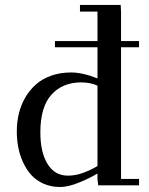

<svg xmlns="http://www.w3.org/2000/svg" viewBox="-20 -749 602 776"><path d="M47.9 -217.8Q47.9 -255.9 56.4 -290.8Q64.9 -325.7 82.8 -356Q100.6 -386.2 126 -408.4Q151.4 -430.7 187.5 -443.4Q223.6 -456.1 267.1 -456.1Q314 -456.1 374 -432.1V-558.1H202.1V-583H374V-702.1H303.2V-729H467.8L469.2 -702.1V-583H542V-558.1H469.2V-25.9H542V0H377L374 -23.9V-47.9Q343.3 -28.8 299.1 -11Q254.9 6.8 223.1 6.8Q186 6.8 156 -6.6Q126 -20 106.2 -42Q86.4 -64 73 -93.5Q59.6 -123 53.7 -154.1Q47.9 -185.1 47.9 -217.8ZM143.1 -213.9Q143.1 -133.8 172.1 -86.4Q201.2 -39.1 254.9 -39.1Q286.6 -39.1 319.1 -51.5Q351.6 -64 374 -78.1V-402.8Q345.2 -416 308.1 -416Q232.9 -416 188 -366.5Q143.1 -316.9 143.1 -213.9Z"/></svg>

Font: Dehuti
Style: Bold
Weight: 700
Version: Version 1.2